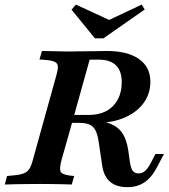

<svg xmlns="http://www.w3.org/2000/svg" viewBox="-39 -789 721 821"><path d="M128.2 -201.6 201.6 -465.3Q208.9 -490.3 208.5 -503.6Q208.1 -516.9 197.2 -523.4Q186.3 -529.8 160.5 -532.3L129.8 -534.7L140.3 -571Q158.1 -571 183.1 -570.2Q208.1 -569.4 236.7 -569Q265.3 -568.5 291.1 -569.4H297.6Q337.1 -569.4 367.7 -570.2Q398.4 -571 416.9 -571Q506.5 -571 555.2 -536.7Q604 -502.4 604 -439.5Q604 -387.9 575 -348.4Q546 -308.9 494 -286.3Q441.9 -263.7 372.6 -263.7H259.7L269.4 -297.6H340.3Q407.3 -297.6 444.4 -335.9Q481.5 -374.2 481.5 -437.9Q481.5 -485.5 456.9 -509.7Q432.3 -533.9 383.1 -533.9H344.4L251.6 -201.6ZM505.6 11.3Q458.9 11.3 432.3 -11.3Q405.6 -33.9 398.4 -78.2L383.9 -176.6Q379 -212.1 369.8 -230.6Q360.5 -249.2 343.5 -256.5Q326.6 -263.7 296.8 -263.7L310.5 -276.6Q379 -276.6 420.2 -264.1Q461.3 -251.6 481.9 -223Q502.4 -194.4 509.7 -144.4L516.9 -93.5Q521 -68.5 529 -58.1Q537.1 -47.6 553.2 -47.6Q569.4 -47.6 581 -57.7Q592.7 -67.7 605.6 -91.9L625.8 -130.6H662.1L631.5 -72.6Q617.7 -46 599.6 -27Q581.5 -8.1 558.5 1.6Q535.5 11.3 505.6 11.3ZM132.3 -2.4Q107.3 -2.4 79 -2Q50.8 -1.6 25 -1.2Q-0.8 -0.8 -18.5 0L-8.9 -36.3L22.6 -39.5Q48.4 -41.9 63.3 -48Q78.2 -54 86.7 -67.3Q95.2 -80.6 101.6 -105.6L128.2 -201.6H251.6L224.2 -105.6Q214.5 -68.5 219.8 -56Q225 -43.5 256.5 -38.7L278.2 -36.3L267.7 0Q252.4 -0.8 229.4 -1.2Q206.5 -1.6 181.9 -2Q157.3 -2.4 133.1 -2.4H133.9ZM566.9 -769.4 579.8 -748.4 403.2 -625H366.9L266.9 -747.6L285.5 -769.4L451.6 -692.7L383.9 -683.1Z"/></svg>

Font: Playfair 9pt
Style: Bold Italic
Weight: 700
Italic angle: -15.6°
Designer: Claus Eggers Sørensen
Foundry: Claus Eggers Sørensen
Version: Version 2.203